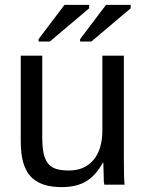

<svg xmlns="http://www.w3.org/2000/svg" viewBox="-20 -756 596 786"><path d="M153 -528V-193Q153 -154 158.5 -128.5Q164 -103 176.5 -87Q189 -71 210 -64.5Q231 -58 262 -58Q326 -58 362.5 -101Q399 -144 399 -222V-528H487V-113Q487 -21 490 0H407Q407 0 405 -13Q405 -24 404.5 -38Q404 -52 403 -90H401Q371 -36 331.5 -13Q292 10 232 10Q146 10 105.5 -33.5Q65 -77 65 -176V-528ZM138 -586V-596L244 -736H345V-722L184 -586ZM308 -586V-596L414 -736H515V-722L354 -586Z"/></svg>

Font: Libra Sans
Style: Regular
Weight: 400
Foundry: Context Ltd
Version: Version 1.000; ttfautohint (v1.3)